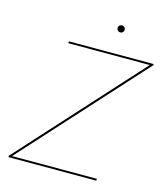

<svg xmlns="http://www.w3.org/2000/svg" viewBox="-119 -900 857 991"><g transform="rotate(15 310.0 -404.5)"><path d="M36 -10H490L488 0H20L19 -7L601 -648H165L167 -658H618L620 -653ZM391 -790Q391 -798 397 -803.5Q403 -809 410 -809Q418 -809 423.5 -803.5Q429 -798 429 -790Q429 -782 423.5 -776.5Q418 -771 410 -771Q402 -771 396.5 -776.5Q391 -782 391 -790Z"/></g></svg>

Font: Ysabeau Hairline
Style: Italic
Weight: 100
Italic angle: -12°
Designer: Christian Thalmann (Catharsis Fonts)
Version: Version 0.003